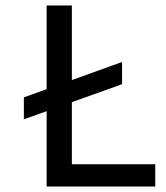

<svg xmlns="http://www.w3.org/2000/svg" viewBox="-20 -680 604 700"><path d="M67 -325 425 -454V-373L67 -245ZM150 0V-660H242V0ZM180 0V-81H546V0Z"/></svg>

Font: Bricolage Grotesque 36pt
Style: Regular
Weight: 400
Designer: Mathieu Triay
Foundry: Atelier Triay
Version: Version 1.001;gftools[0.9.33.dev8+g029e19f]